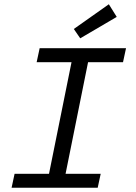

<svg xmlns="http://www.w3.org/2000/svg" viewBox="-20 -883 640 903"><path d="M34.5 0 48.6 -65.7H210.5L316.4 -590.6H152.4L166.5 -656.3H572.7L558.6 -590.6H394.2L288.4 -65.7H453.6L439.5 0ZM357.3 -702.8 327.2 -746.7 491.9 -863 529 -803.5Z"/></svg>

Font: SourceCodeVF
Style: Italic
Weight: 200
Italic angle: -11°
Monospace: yes
Designer: Paul D. Hunt, Teo Tuominen
Foundry: Adobe
Version: Version 1.026;hotconv 1.1.0;makeotfexe 2.6.0